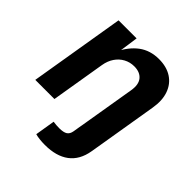

<svg xmlns="http://www.w3.org/2000/svg" viewBox="-208 -690 1038 1038"><g transform="rotate(45 311.5 -170.5)"><path d="M228.5 203.8 247.2 89.8Q258.5 91.5 270.5 92.4Q282.5 93.3 292.3 93.3Q325.9 93.3 341 83.4Q356.2 73.5 360.1 49.5L368.2 0H514.9L505.2 57.7Q492.1 134.9 440.5 173.6Q388.9 212.2 302.5 212.2Q280.6 212.2 261.7 210Q242.7 207.9 228.5 203.8ZM215.2 -311.3 163.4 0H17L107.8 -545.9H245.8L226.4 -409.6L216.4 -414.4Q248.8 -482 296.6 -517.4Q344.4 -552.7 410.7 -552.7Q469.5 -552.7 509.3 -526.8Q549.2 -500.8 565.9 -453.7Q582.7 -406.5 571.8 -342.4L514.9 0H368.5L423 -326.5Q431.6 -377.8 409.6 -404.1Q387.6 -430.4 344.2 -430.4Q311.6 -430.4 284.5 -415.7Q257.4 -401.1 239.3 -374.4Q221.2 -347.6 215.2 -311.3Z"/></g></svg>

Font: Inter
Style: Italic
Weight: 400
Italic angle: -9.3988°
Designer: Rasmus Andersson
Foundry: rsms
Version: Version 4.001;git-66647c0bb